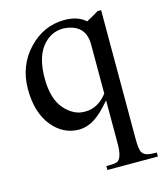

<svg xmlns="http://www.w3.org/2000/svg" viewBox="-103 -538 706 829"><g transform="rotate(-15 250.0 -123.0)"><path d="M356.4 -428.7Q380.9 -441.4 411.1 -460H426.8V115.2Q426.8 164.1 435.5 176.8Q444.3 189.5 458 192.4Q472.7 196.3 500 196.3V213.9H274.4V196.3H284.2Q318.4 196.3 327.1 189.5Q346.7 173.8 346.7 115.2V-78.1Q301.8 -25.4 269 -5.9Q236.3 13.7 202.1 13.7Q131.8 13.7 83 -45.9Q33.2 -107.4 33.2 -210.9Q33.2 -316.4 101.1 -388.2Q168.9 -460 262.7 -460Q321.3 -460 356.4 -428.7ZM346.7 -108.4V-328.1Q346.7 -419.9 248 -425.8Q190.4 -425.8 152.3 -377Q115.2 -329.1 115.2 -238.3Q115.2 -146.5 156.2 -99.6Q196.3 -54.7 244.1 -54.7Q246.1 -54.7 249 -54.7Q304.7 -54.7 346.7 -108.4Z"/></g></svg>

Font: Menaion Unicode
Style: Regular
Weight: 400
Designer: Aleksandr Andreev
Foundry: Ponomar Technologies, Inc.
Version: 2.0